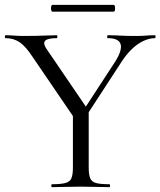

<svg xmlns="http://www.w3.org/2000/svg" viewBox="-24 -770 660 790"><path d="M301 -288 451 -518Q480 -565 472 -589Q464 -613 419 -613Q417 -613 417 -619Q417 -625 419 -625Q446 -625 471 -623.5Q496 -622 536 -622Q561 -622 576.5 -623.5Q592 -625 614 -625Q616 -625 616 -619Q616 -613 614 -613Q590 -613 565 -601Q540 -589 517.5 -567Q495 -545 475 -514L318 -273ZM290 -272 110 -536Q82 -579 57 -596Q32 -613 -1 -613Q-4 -613 -4 -619Q-4 -625 -1 -625Q16 -625 35 -623.5Q54 -622 70 -622Q97 -622 122.5 -622.5Q148 -623 170.5 -624Q193 -625 210 -625Q212 -625 212 -619Q212 -613 210 -613Q171 -613 161.5 -602Q152 -591 168 -568L339 -317ZM276 -310 341 -319V-81Q341 -52 347 -37Q353 -22 371 -17Q389 -12 426 -12Q429 -12 429 -6Q429 0 426 0Q402 0 372.5 -1Q343 -2 308 -2Q275 -2 244 -1Q213 0 190 0Q187 0 187 -6Q187 -12 190 -12Q226 -12 245 -17Q264 -22 270 -37Q276 -52 276 -81ZM192 -722Q188 -722 186.5 -729Q185 -736 186.5 -743Q188 -750 192 -750H443Q448 -750 449 -743Q450 -736 449 -729Q448 -722 443 -722Z"/></svg>

Font: Cormorant Light
Style: Regular
Weight: 400
Version: Version 4.000